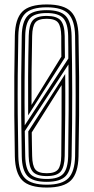

<svg xmlns="http://www.w3.org/2000/svg" viewBox="-20 -827 416 854"><path d="M188 7.2Q110.5 7.2 79 -25Q47.5 -57.2 46 -131.5Q44.2 -227.5 43.6 -313.8Q43 -400 43.6 -486.2Q44.2 -572.5 46 -668.5Q47.5 -742.8 79 -775Q110.5 -807.2 188 -807.2Q264.8 -807.2 296.1 -774.9Q327.5 -742.5 329.2 -668.5Q331.2 -569.5 331.9 -483.8Q332.5 -398 331.8 -313Q331 -228 329.2 -131.2Q327.5 -57 295.9 -24.9Q264.2 7.2 188 7.2ZM188 -5.5Q256.8 -5.5 284.6 -34.9Q312.5 -64.2 314 -131.8Q315.5 -229.5 316.1 -316Q316.8 -402.5 316.1 -488Q315.5 -573.5 314 -668Q312.5 -736 284.6 -765.2Q256.8 -794.5 188 -794.5Q118 -794.5 90.5 -765.1Q63 -735.8 61.5 -668Q59.5 -576.8 58.9 -492.2Q58.2 -407.8 58.9 -320.1Q59.5 -232.5 61.5 -131.8Q62.8 -63.2 91.1 -34.4Q119.5 -5.5 188 -5.5ZM188 -18.2Q126.2 -18.2 102.1 -44.2Q78 -70.2 76.8 -131.8Q75 -227.5 74.4 -313.6Q73.8 -399.8 74.4 -486Q75 -572.2 76.8 -668Q78 -729.8 102.1 -755.8Q126.2 -781.8 188 -781.8Q247.8 -781.8 272.4 -755.9Q297 -730 298.5 -667.8Q301 -541.8 301.2 -414Q301.5 -286.2 298.5 -132.2Q297 -70 272.4 -44.1Q247.8 -18.2 188 -18.2ZM90 -269.5 284 -566.8Q284 -586.5 283.8 -615.5Q283.5 -644.5 283.2 -667.2Q282 -723.8 260.8 -746.4Q239.5 -769 188 -769Q134 -769 113.6 -745.8Q93.2 -722.5 92.2 -667.5Q90 -560.8 89.4 -466.1Q88.8 -371.5 90 -269.5ZM105.2 -313.8Q104.5 -400.5 105 -485.1Q105.5 -569.8 107.8 -667.5Q108.8 -715.8 125.4 -736Q142 -756.2 188 -756.2Q231.8 -756.2 249.4 -736.6Q267 -717 267.8 -666.8Q268 -647.5 268.2 -620.9Q268.5 -594.2 268.8 -571ZM120.2 -360.2 253 -575Q252.8 -596.8 252.6 -620.2Q252.5 -643.8 252.5 -666Q251.8 -708.8 238.6 -726.1Q225.5 -743.5 188 -743.5Q150 -743.5 136.9 -726.5Q123.8 -709.5 123 -667Q121.2 -581.2 120.5 -509.9Q119.8 -438.5 120.2 -360.2ZM188 -31Q240.8 -31 261.4 -54.1Q282 -77.2 283.2 -132.8Q285 -244 285.4 -340.4Q285.8 -436.8 284.5 -540.5L90.2 -243.8Q90.8 -215.8 91.1 -194Q91.5 -172.2 92.2 -132.5Q93.2 -77 113.8 -54Q134.2 -31 188 -31ZM188 -43.8Q142.5 -43.8 125.6 -63.8Q108.8 -83.8 107.5 -132.5Q107 -161.2 106.6 -187.8Q106.2 -214.2 105.8 -242.5L270 -497.8Q270.8 -403.2 270.1 -318.2Q269.5 -233.2 267.8 -133Q266.8 -84.2 250 -64Q233.2 -43.8 188 -43.8ZM188 -56.5Q225 -56.5 238.4 -73.6Q251.8 -90.8 252.5 -134Q253.2 -219.2 253.8 -294.1Q254.2 -369 254 -448.5L121.2 -238Q121.5 -206.2 122 -182.4Q122.5 -158.5 123 -133Q123.8 -90.8 136.9 -73.6Q150 -56.5 188 -56.5Z"/></svg>

Font: Big Shoulders Inline Display Medium
Style: Regular
Weight: 500
Designer: Patric King
Foundry: XO Type Co
Version: Version 1.000